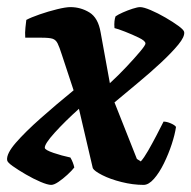

<svg xmlns="http://www.w3.org/2000/svg" viewBox="-42 -520 538 540"><path d="M102 0Q92 0 72 -8.5Q52 -17 30.5 -29.5Q9 -42 -6.5 -53Q-22 -64 -22 -70Q-24 -88 2.5 -118.5Q29 -149 72.5 -187.5Q116 -226 165 -266L132 -366Q125 -388 120 -398Q115 -408 106 -411Q97 -414 74 -414H29Q28 -428 29.5 -442Q31 -456 32 -464Q45 -471 69.5 -479.5Q94 -488 118.5 -494Q143 -500 156 -500Q185 -500 209.5 -485Q234 -470 241 -429L267 -286Q291 -308 314 -332.5Q337 -357 352.5 -375.5Q368 -394 367 -398Q367 -405 348.5 -414Q330 -423 309.5 -431Q289 -439 280 -441Q279 -452 280 -460.5Q281 -469 283 -474Q290 -479 303.5 -485Q317 -491 331 -495.5Q345 -500 352 -500Q362 -500 382 -491.5Q402 -483 423.5 -470.5Q445 -458 460 -447Q475 -436 476 -430Q478 -417 459.5 -394.5Q441 -372 411 -344Q381 -316 346 -287Q311 -258 280 -232L343 -73L354 -66Q363 -76 374.5 -96Q386 -116 398 -139Q410 -162 418 -178Q427 -178 438.5 -173Q450 -168 453 -163Q450 -142 441 -114.5Q432 -87 419 -60.5Q406 -34 391 -17Q376 0 362 0Q332 0 300 -8Q268 -16 245.5 -27.5Q223 -39 219 -47L180 -214Q141 -179 112 -147Q83 -115 84 -104Q85 -98 108.5 -90Q132 -82 156 -77Q164 -63 167 -49Q160 -40 147.5 -28.5Q135 -17 122.5 -8.5Q110 0 102 0Z"/></svg>

Font: Texturina 72pt 72pt Black
Style: Italic
Weight: 900
Italic angle: -11°
Designer: Guillermo Torres Carreño
Foundry: Omnibus-Type
Version: Version 1.002; ttfautohint (v1.8.3)